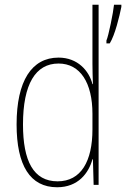

<svg xmlns="http://www.w3.org/2000/svg" viewBox="-20 -780 532 810"><path d="M221 10C310 10 354 -50 370 -108H372L375 0H396V-760H370V-511C370 -483 371 -456 372 -425H370C356 -481 308 -537 227 -537C114 -537 50 -439 50 -255C50 -82 107 10 221 10ZM492 -751V-760H461C458 -728 438 -629 429 -609V-597H443C465 -632 484 -711 492 -751ZM223 -15C121 -15 77 -101 77 -255C77 -425 130 -512 227 -512C319 -512 370 -430 370 -300V-234C370 -100 322 -15 223 -15Z"/></svg>

Font: Noto Sans Gurmukhi Condensed Thin
Style: Regular
Weight: 100
Width: 3
Designer: Jelle Bosma - Monotype Design Team
Foundry: Monotype Imaging Inc.
Version: Version 2.004